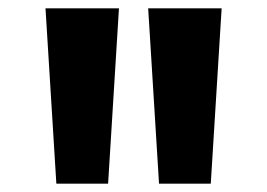

<svg xmlns="http://www.w3.org/2000/svg" viewBox="-20 -868 640 460"><path d="M89 -848H265L239 -428H115ZM335 -848H511L485 -428H361Z"/></svg>

Font: Martian Mono Condensed
Style: Bold
Weight: 700
Width: 3
Designer: Roman Shamin
Foundry: Evil Martians
Version: Version 1.000